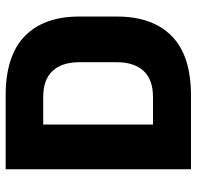

<svg xmlns="http://www.w3.org/2000/svg" viewBox="-28 -650 679 662"><g transform="rotate(-90 311.0 -319.5)"><path d="M312.5 0H167.5V-131H307Q367 -131 397 -163.5Q427 -196 427 -256.5V-384.5Q427 -445 397 -477.2Q367 -509.5 307 -509.5H167V-639H312.5Q449 -639 516.8 -573.2Q584.5 -507.5 584.5 -384.5V-256Q584.5 -132.5 517 -66.2Q449.5 0 312.5 0ZM212 0H58V-639H212Z"/></g></svg>

Font: Anek Devanagari
Style: Bold
Weight: 700
Designer: Kailash Malviya (Devanagari) & Yesha Goshar (Latin)
Foundry: Ek Type
Version: Version 1.003